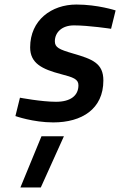

<svg xmlns="http://www.w3.org/2000/svg" viewBox="-20 -530 530 847"><path d="M262 71 160 297H70L163 71ZM490 -484C490 -484 411 -510 317 -510C207 -510 113 -441 113 -321C113 -251 165 -225 249 -203C303 -189 326 -181 326 -154C326 -108 291 -81 227 -81C163 -81 68 -99 68 -99L48 -18C48 -18 126 10 215 10C341 10 436 -49 436 -175C436 -251 388 -269 302 -294C240 -312 222 -321 222 -348C222 -386 252 -418 306 -418C371 -418 470 -403 470 -403L490 -484Z"/></svg>

Font: RazerF5 SemiBold
Style: Italic
Weight: 600
Foundry: Razer Inc.
Version: Version 2